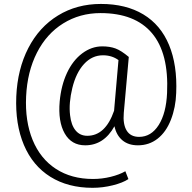

<svg xmlns="http://www.w3.org/2000/svg" viewBox="-20 -713 953 955"><path d="M856.4 -250.5Q854 -178.7 830.1 -117.4Q806.2 -56.2 763.9 -23.2Q721.7 9.8 666 9.8Q618.7 9.8 588.9 -15.1Q559.1 -40 549.3 -85Q496.6 9.8 403.8 9.8Q335.4 9.8 301.8 -49.3Q268.1 -108.4 276.9 -208.5Q284.2 -288.1 313.2 -350.3Q342.3 -412.6 388.9 -447.5Q435.5 -482.4 488.8 -482.4Q526.4 -482.4 554.7 -471.9Q583 -461.4 620.6 -429.7L595.7 -151.4Q590.8 -94.7 610.1 -63.5Q629.4 -32.2 671.9 -32.2Q731.9 -32.2 769.3 -91.1Q806.6 -149.9 811 -250.5Q820.3 -448.2 735.8 -548.1Q651.4 -647.9 480 -647.9Q377 -647.9 294.2 -596.4Q211.4 -544.9 163.6 -450.7Q115.7 -356.4 109.9 -233.4Q104 -110.4 142.3 -16.8Q180.7 76.7 258.1 127Q335.4 177.2 442.4 177.2Q487.3 177.2 530.8 166.5Q574.2 155.8 603.5 138.7L618.7 177.7Q590.8 196.3 541 208.7Q491.2 221.2 440.4 221.2Q318.4 221.2 230.5 166.3Q142.6 111.3 98.9 8.1Q55.2 -95.2 61 -233.4Q66.9 -369.1 120.8 -473.9Q174.8 -578.6 268.6 -636Q362.3 -693.4 481.9 -693.4Q606.4 -693.4 692.9 -641.4Q779.3 -589.4 820.8 -489.3Q862.3 -389.2 856.4 -250.5ZM328.6 -139.6Q334 -90.8 356 -64.2Q377.9 -37.6 414.1 -37.6Q504.4 -37.6 547.4 -162.1L569.3 -414.1Q536.6 -438 492.2 -438Q438 -438 398.2 -394.8Q358.4 -351.6 339.8 -275.6Q321.3 -199.7 328.6 -139.6Z"/></svg>

Font: Vazir Thin FD-UI
Style: Thin-FD-UI
Weight: 100
Designer: Saber Rastikerdar
Foundry: Saber Rastikerdar
Version: Version 30.1.0